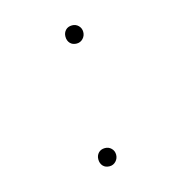

<svg xmlns="http://www.w3.org/2000/svg" viewBox="-71 -633 509 541"><g transform="rotate(-15 183.0 -362.5)"><path d="M185 -568Q196 -568 203.5 -560.5Q211 -553 211 -542Q211 -531 203.5 -523Q196 -515 185 -515Q173 -515 166 -522.5Q159 -530 159 -542Q159 -553 166 -560.5Q173 -568 185 -568ZM185 -210Q196 -210 203.5 -202.5Q211 -195 211 -184Q211 -173 203.5 -165Q196 -157 185 -157Q173 -157 166 -164.5Q159 -172 159 -184Q159 -195 166 -202.5Q173 -210 185 -210Z"/></g></svg>

Font: FreesentationVF
Style: Regular
Weight: 400
Designer: glyphs from Roboto by Christian Robertson / Hangul glyphs from Noto Sans CJK(Source Han Sans) by Jang Soo-young and Kang
Foundry: PT&
Version: Version 2.001;Glyphs 3.3.1 (3343)